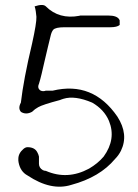

<svg xmlns="http://www.w3.org/2000/svg" viewBox="-20 -722 540 754"><path d="M260 4Q181 29 88 -33Q60 -48 53 -84Q52 -88 52 -91.5Q52 -95 52 -98Q52 -120 72 -137Q80 -144 88 -144Q117 -144 127 -123Q129 -119 130.5 -115.5Q132 -112 133 -107V-79Q133 -63 148 -54Q154 -51 160 -51Q245 -14 330 -60Q347 -70 361 -81.5Q375 -93 387 -107Q437 -176 408 -247Q389 -292 342 -319Q274 -348 229 -334Q225 -333 221.5 -331.5Q218 -330 215 -329Q147 -311 130 -301Q117 -294 106 -283Q84 -271 65 -281Q64 -282 63.5 -282Q63 -282 62 -283Q50 -297 62 -319Q67 -363 78 -421.5Q89 -480 106 -551Q124 -632 123 -656Q122 -667 120.5 -677.5Q119 -688 116 -697Q149 -708 160 -697Q212 -645 292 -660Q293 -661 296 -661H405Q439 -661 448 -646Q450 -642 450 -642V-624Q440 -615 413 -615H233Q198 -615 189 -605Q182 -597 178 -578Q174 -562 168.5 -539Q163 -516 156 -486Q149 -455 143.5 -432Q138 -409 133 -393Q125 -375 140 -366Q150 -362 160 -366H187Q345 -404 441 -264Q486 -194 455 -130Q446 -112 432 -98Q372 -26 260 4Z"/></svg>

Font: New Tegomin
Style: Regular
Weight: 400
Designer: Kyosuke Nagai
Version: Version 1.000